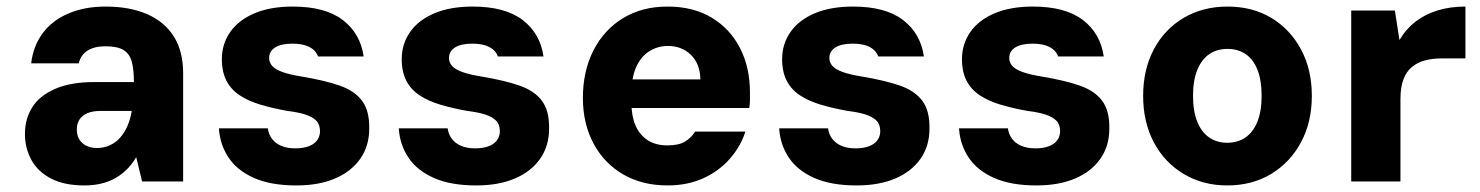

<svg xmlns="http://www.w3.org/2000/svg" viewBox="-20 -553 4509 585"><path d="M237 12Q176 12 135.5 -9Q95 -30 75.5 -66Q56 -102 56 -145Q56 -191 78.5 -226.5Q101 -262 148.5 -282.5Q196 -303 268 -303H388Q388 -341 381.5 -365Q375 -389 356.5 -400.5Q338 -412 301 -412Q268 -412 247 -399Q226 -386 220 -360H75Q81 -412 109.5 -451Q138 -490 187.5 -511.5Q237 -533 302 -533Q375 -533 428 -510Q481 -487 509.5 -442Q538 -397 538 -330V0H413L395 -74Q384 -55 368.5 -39Q353 -23 333.5 -11.5Q314 0 290 6Q266 12 237 12ZM275 -102Q296 -102 314 -110Q332 -118 345.5 -133Q359 -148 368 -168.5Q377 -189 381 -213V-215H286Q262 -215 246 -208Q230 -201 222 -188.5Q214 -176 214 -159Q214 -140 222 -127.5Q230 -115 244 -108.5Q258 -102 275 -102Z M883 12Q805 12 753.5 -11Q702 -34 676 -73.5Q650 -113 647 -162H796Q798 -145 808 -131Q818 -117 836 -109Q854 -101 880 -101Q904 -101 921 -107.5Q938 -114 946.5 -126Q955 -138 955 -153Q955 -174 943.5 -185.5Q932 -197 910.5 -204Q889 -211 856 -215Q811 -223 774 -234Q737 -245 710.5 -262.5Q684 -280 670 -307Q656 -334 656 -373Q656 -419 681.5 -455.5Q707 -492 755.5 -512.5Q804 -533 872 -533Q971 -533 1024.5 -492Q1078 -451 1088 -381H949Q942 -400 922.5 -410Q903 -420 871 -420Q837 -420 818.5 -408.5Q800 -397 800 -376Q800 -363 809 -352.5Q818 -342 839.5 -334Q861 -326 898 -320Q970 -308 1015.5 -292Q1061 -276 1083.5 -245.5Q1106 -215 1105 -161Q1105 -108 1077.5 -69Q1050 -30 1000.5 -9Q951 12 883 12Z M1431 12Q1353 12 1301.5 -11Q1250 -34 1224 -73.5Q1198 -113 1195 -162H1344Q1346 -145 1356 -131Q1366 -117 1384 -109Q1402 -101 1428 -101Q1452 -101 1469 -107.5Q1486 -114 1494.5 -126Q1503 -138 1503 -153Q1503 -174 1491.5 -185.5Q1480 -197 1458.5 -204Q1437 -211 1404 -215Q1359 -223 1322 -234Q1285 -245 1258.5 -262.5Q1232 -280 1218 -307Q1204 -334 1204 -373Q1204 -419 1229.5 -455.5Q1255 -492 1303.5 -512.5Q1352 -533 1420 -533Q1519 -533 1572.5 -492Q1626 -451 1636 -381H1497Q1490 -400 1470.5 -410Q1451 -420 1419 -420Q1385 -420 1366.5 -408.5Q1348 -397 1348 -376Q1348 -363 1357 -352.5Q1366 -342 1387.5 -334Q1409 -326 1446 -320Q1518 -308 1563.5 -292Q1609 -276 1631.5 -245.5Q1654 -215 1653 -161Q1653 -108 1625.5 -69Q1598 -30 1548.5 -9Q1499 12 1431 12Z M2014 12Q1937 12 1879 -21.5Q1821 -55 1788.5 -115.5Q1756 -176 1756 -255Q1756 -336 1788 -399Q1820 -462 1878 -497.5Q1936 -533 2014 -533Q2092 -533 2148 -499.5Q2204 -466 2234.5 -407Q2265 -348 2265 -271Q2265 -261 2265 -249Q2265 -237 2263 -224H1862V-311H2114Q2113 -359 2085 -386Q2057 -413 2015 -413Q1984 -413 1958.5 -397Q1933 -381 1918.5 -349Q1904 -317 1904 -268V-238Q1904 -200 1916 -171.5Q1928 -143 1952.5 -126.5Q1977 -110 2013 -110Q2048 -110 2067 -121.5Q2086 -133 2098 -152H2251Q2237 -107 2203.5 -69Q2170 -31 2122 -9.5Q2074 12 2014 12Z M2590 12Q2512 12 2460.5 -11Q2409 -34 2383 -73.5Q2357 -113 2354 -162H2503Q2505 -145 2515 -131Q2525 -117 2543 -109Q2561 -101 2587 -101Q2611 -101 2628 -107.5Q2645 -114 2653.5 -126Q2662 -138 2662 -153Q2662 -174 2650.5 -185.5Q2639 -197 2617.5 -204Q2596 -211 2563 -215Q2518 -223 2481 -234Q2444 -245 2417.5 -262.5Q2391 -280 2377 -307Q2363 -334 2363 -373Q2363 -419 2388.5 -455.5Q2414 -492 2462.5 -512.5Q2511 -533 2579 -533Q2678 -533 2731.5 -492Q2785 -451 2795 -381H2656Q2649 -400 2629.5 -410Q2610 -420 2578 -420Q2544 -420 2525.5 -408.5Q2507 -397 2507 -376Q2507 -363 2516 -352.5Q2525 -342 2546.5 -334Q2568 -326 2605 -320Q2677 -308 2722.5 -292Q2768 -276 2790.5 -245.5Q2813 -215 2812 -161Q2812 -108 2784.5 -69Q2757 -30 2707.5 -9Q2658 12 2590 12Z M3138 12Q3060 12 3008.5 -11Q2957 -34 2931 -73.5Q2905 -113 2902 -162H3051Q3053 -145 3063 -131Q3073 -117 3091 -109Q3109 -101 3135 -101Q3159 -101 3176 -107.5Q3193 -114 3201.5 -126Q3210 -138 3210 -153Q3210 -174 3198.5 -185.5Q3187 -197 3165.5 -204Q3144 -211 3111 -215Q3066 -223 3029 -234Q2992 -245 2965.5 -262.5Q2939 -280 2925 -307Q2911 -334 2911 -373Q2911 -419 2936.5 -455.5Q2962 -492 3010.5 -512.5Q3059 -533 3127 -533Q3226 -533 3279.5 -492Q3333 -451 3343 -381H3204Q3197 -400 3177.5 -410Q3158 -420 3126 -420Q3092 -420 3073.5 -408.5Q3055 -397 3055 -376Q3055 -363 3064 -352.5Q3073 -342 3094.5 -334Q3116 -326 3153 -320Q3225 -308 3270.5 -292Q3316 -276 3338.5 -245.5Q3361 -215 3360 -161Q3360 -108 3332.5 -69Q3305 -30 3255.5 -9Q3206 12 3138 12Z M3719 12Q3645 12 3586.5 -23Q3528 -58 3495.5 -119.5Q3463 -181 3463 -261Q3463 -341 3495.5 -402.5Q3528 -464 3586.5 -498.5Q3645 -533 3720 -533Q3796 -533 3853.5 -498.5Q3911 -464 3944 -402.5Q3977 -341 3977 -261Q3977 -181 3944 -119.5Q3911 -58 3853 -23Q3795 12 3719 12ZM3719 -118Q3751 -118 3774.5 -134Q3798 -150 3811 -182Q3824 -214 3824 -261Q3824 -308 3811.5 -340Q3799 -372 3775.5 -388Q3752 -404 3720 -404Q3688 -404 3664.5 -388Q3641 -372 3628 -340Q3615 -308 3615 -261Q3615 -214 3628 -182Q3641 -150 3664.5 -134Q3688 -118 3719 -118Z M4097 0V-521H4230L4244 -431Q4264 -465 4293.5 -487.5Q4323 -510 4361 -521.5Q4399 -533 4445 -533V-375H4371Q4345 -375 4322 -369Q4299 -363 4282 -349Q4265 -335 4256 -311Q4247 -287 4247 -251V0Z"/></svg>

Font: DM Sans 10pt Black
Style: Regular
Weight: 900
Version: Version 4.004;gftools[0.9.30]